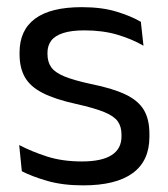

<svg xmlns="http://www.w3.org/2000/svg" viewBox="-20 -520 481 550"><path d="M218.5 11Q159.5 11 115.5 -1.8Q71.5 -14.5 42.5 -29.5L35 -104.5Q71.5 -85.5 115.2 -71.5Q159 -57.5 214.5 -57.5Q271 -57.5 299.5 -75.5Q328 -93.5 328 -129V-134.5Q328 -157.5 317.2 -172.5Q306.5 -187.5 278.5 -199Q250.5 -210.5 199 -222Q137.5 -235.5 102 -253.8Q66.5 -272 51.2 -299Q36 -326 36 -365V-369.5Q36 -433.5 80.5 -466.5Q125 -499.5 214.5 -499.5Q272 -499.5 314.2 -486.5Q356.5 -473.5 383.5 -457.5L391 -389Q358.5 -408 316.5 -420.5Q274.5 -433 222 -433Q184 -433 160.5 -425.2Q137 -417.5 126.5 -403.2Q116 -389 116 -369V-365Q116 -343 126.5 -327.8Q137 -312.5 164.2 -301.2Q191.5 -290 240 -279.5Q302.5 -267 339.2 -249.5Q376 -232 392 -205.2Q408 -178.5 408 -136.5V-128Q408 -59 360 -24Q312 11 218.5 11Z"/></svg>

Font: Anek Gujarati Medium
Style: Regular
Weight: 400
Version: Version 1.003